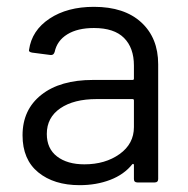

<svg xmlns="http://www.w3.org/2000/svg" viewBox="-20 -534 551 562"><path d="M46 -138Q46 -213 101 -256.5Q156 -300 252 -300H368Q372 -300 372 -304V-342Q372 -394 343 -423Q314 -452 255 -452Q207 -452 177 -433.5Q147 -415 140 -382Q137 -372 128 -373L74 -380Q63 -382 65 -388Q73 -445 125 -479.5Q177 -514 255 -514Q344 -514 393.5 -468.5Q443 -423 443 -346V-10Q443 0 433 0H382Q372 0 372 -10V-51Q372 -53 370.5 -54Q369 -55 367 -53Q343 -23 302.5 -7.5Q262 8 213 8Q138 8 92 -29.5Q46 -67 46 -138ZM227 -53Q288 -53 330 -83Q372 -113 372 -162V-240Q372 -244 368 -244H263Q196 -244 156.5 -217Q117 -190 117 -142Q117 -99 147 -76Q177 -53 227 -53Z"/></svg>

Font: Barlow GEO
Style: Regular
Weight: 400
Designer: Jeremy Tribby
Foundry: Tribby Type
Version: Version 1.408